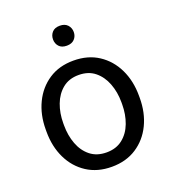

<svg xmlns="http://www.w3.org/2000/svg" viewBox="-133 -821 836 931"><g transform="rotate(-20 285.0 -355.5)"><path d="M44.9 -258.3V-269.5Q44.9 -345.7 74.2 -406.5Q103.5 -467.3 157.2 -502.7Q210.9 -538.1 284.7 -538.1Q359.4 -538.1 413.3 -502.7Q467.3 -467.3 496.6 -406.5Q525.9 -345.7 525.9 -269.5V-258.3Q525.9 -181.6 496.6 -121.1Q467.3 -60.5 413.3 -25.4Q359.4 9.8 285.6 9.8Q211.4 9.8 157.5 -25.4Q103.5 -60.5 74.2 -121.1Q44.9 -181.6 44.9 -258.3ZM135.3 -269.5V-258.3Q135.3 -206.1 151.9 -161.9Q168.5 -117.7 201.9 -91.1Q235.4 -64.5 285.6 -64.5Q335 -64.5 368.4 -91.1Q401.9 -117.7 418.5 -161.9Q435.1 -206.1 435.1 -258.3V-269.5Q435.1 -321.3 418.2 -365.5Q401.4 -409.7 368.2 -436.8Q335 -463.9 284.7 -463.9Q234.9 -463.9 201.7 -436.8Q168.5 -409.7 151.9 -365.5Q135.3 -321.3 135.3 -269.5ZM227.5 -668Q227.5 -689.5 241 -704.6Q254.4 -719.7 280.8 -719.7Q306.6 -719.7 320.6 -704.6Q334.5 -689.5 334.5 -668Q334.5 -646.5 320.6 -631.6Q306.6 -616.7 280.8 -616.7Q254.4 -616.7 241 -631.6Q227.5 -646.5 227.5 -668Z"/></g></svg>

Font: RobotoDEMO
Style: Regular
Weight: 400
Designer: Christian Robertson
Foundry: Google
Version: Version 2.136